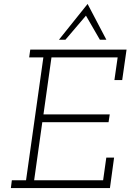

<svg xmlns="http://www.w3.org/2000/svg" viewBox="-20 -951 660 971"><path d="M39.9 -39.4 35 0H536L557 -154H517.6L501.5 -39.4H152.7L193.9 -333.1H529L535 -372.5H199.8L240.3 -660.6H575L558.6 -546H598L620 -700H133L127.5 -660.6H199.3L111.7 -39.4ZM423 -931Q387 -886 350.5 -840.5Q314 -795 278 -750H310.8Q337 -780.2 362.8 -811Q388.6 -841.7 414.7 -871.9Q434.1 -839.4 449.9 -811Q465.7 -782.5 485.2 -750H518Q494 -795 470.5 -840.5Q447 -886 423 -931Z"/></svg>

Font: Josefin Slab Thin
Style: Italic
Weight: 100
Italic angle: -12°
Designer: Santiago Orozco
Foundry: Typemade
Version: Version 2.000